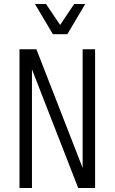

<svg xmlns="http://www.w3.org/2000/svg" viewBox="-20 -935 570 955"><path d="M77 0V-690H161L391 -100V-690H453V0H369L139 -590V0ZM404 -915 315 -765H243L154 -915H209L279 -811L349 -915Z"/></svg>

Font: Radio Canada Condensed Light
Style: Regular
Weight: 300
Width: 3
Designer: Charles Daoud, Etienne Aubert Bonn, Alexandre Saumier Demers, Jacques Le Bailly
Foundry: Radio-Canada
Version: Version 2.104; ttfautohint (v1.8.4.7-5d5b);gftools[0.9.28.de